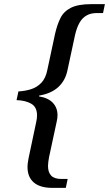

<svg xmlns="http://www.w3.org/2000/svg" viewBox="-20 -780 527 928"><path d="M232 128Q174 128 143.5 102Q113 76 113 27Q113 17 114.5 6.5Q116 -4 118 -15L155 -190Q157 -199 158 -207Q159 -215 159 -222Q159 -263 130.5 -279Q102 -295 60 -296L69 -338Q102 -340 130.5 -349Q159 -358 180 -380Q201 -402 209 -443L246 -616Q256 -660 272 -692.5Q288 -725 323 -742.5Q358 -760 421 -760H487L478 -717H448Q419 -717 398 -705Q377 -693 364 -669.5Q351 -646 343 -612L306 -440Q296 -391 262 -359.5Q228 -328 169 -318V-314Q213 -307 235.5 -283Q258 -259 258 -223Q258 -216 257 -208Q256 -200 254 -192L217 -20Q215 -8 213.5 2.5Q212 13 212 22Q212 53 227.5 69Q243 85 277 85H307L298 128Z"/></svg>

Font: Noto Serif
Style: Italic
Weight: 400
Italic angle: -12°
Designer: Monotype Design Team
Foundry: Monotype Imaging Inc.
Version: Version 2.013